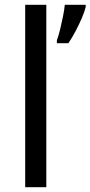

<svg xmlns="http://www.w3.org/2000/svg" viewBox="-20 -780 377 800"><path d="M173 0H85V-760H173ZM337 -751Q333 -733 321.5 -706Q310 -679 295 -650.5Q280 -622 265 -600H217V-612Q224 -631 230.5 -657.5Q237 -684 242.5 -711.5Q248 -739 250 -760H337Z"/></svg>

Font: Noto Sans Hebrew Droid SemiBold
Style: Regular
Weight: 600
Designer: Monotype Design Team
Foundry: Monotype Imaging Inc.
Version: Version 1.100; ttfautohint (v1.8.4.7-5d5b)